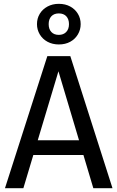

<svg xmlns="http://www.w3.org/2000/svg" viewBox="-20 -982 613 1002"><path d="M227 -689H347L567 0H467L285 -610L102 0H6ZM162 -250H407L430 -173H139ZM287 -962Q321 -962 346.5 -948Q372 -934 386.5 -910Q401 -886 401 -856Q401 -827 386.5 -802.5Q372 -778 346.5 -764Q321 -750 287 -750Q254 -750 228 -764Q202 -778 187.5 -802.5Q173 -827 173 -856Q173 -886 187.5 -910Q202 -934 228 -948Q254 -962 287 -962ZM287 -912Q262 -912 248 -897Q234 -882 234 -856Q234 -830 248 -815Q262 -800 287 -800Q311 -800 325.5 -815Q340 -830 340 -856Q340 -882 326 -897Q312 -912 287 -912Z"/></svg>

Font: Fira Sans Variable
Style: Regular
Weight: 400
Designer: Carrois Corporate & Edenspiekermann AG
Foundry: Carrois Corporate GbR & Edenspiekermann AG
Version: Version 4.202